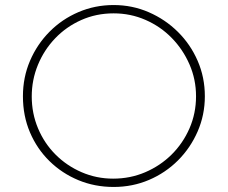

<svg xmlns="http://www.w3.org/2000/svg" viewBox="-20 -734 903 762"><path d="M71 -352Q71 -427 99 -492.5Q127 -558 176.5 -608Q226 -658 291.5 -686Q357 -714 431 -714Q505 -714 570.5 -685.5Q636 -657 686 -607.5Q736 -558 764.5 -492.5Q793 -427 793 -352Q793 -278 764.5 -212.5Q736 -147 686.5 -97.5Q637 -48 571.5 -20Q506 8 431 8Q356 8 291 -19Q226 -46 176.5 -94.5Q127 -143 99 -208.5Q71 -274 71 -352ZM106 -351Q106 -284 131 -224.5Q156 -165 200.5 -120.5Q245 -76 304 -50.5Q363 -25 429 -25Q497 -25 556.5 -50.5Q616 -76 661 -120.5Q706 -165 732 -224.5Q758 -284 758 -352Q758 -419 732 -478.5Q706 -538 661.5 -583.5Q617 -629 557.5 -655Q498 -681 431 -681Q362 -681 302.5 -654.5Q243 -628 199 -582Q155 -536 130.5 -476.5Q106 -417 106 -351Z"/></svg>

Font: Josefin Sans ExtraLight
Style: Regular
Weight: 250
Designer: Santiago Orozco
Foundry: Typemade
Version: Version 2.000